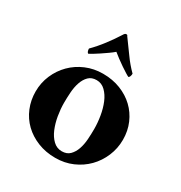

<svg xmlns="http://www.w3.org/2000/svg" viewBox="-159 -777 849 900"><g transform="rotate(30 265.5 -327.5)"><path d="M254 -406Q227 -406 211 -390Q195 -374 186.5 -349Q178 -324 176 -294Q174 -264 174 -237Q174 -204 180 -168.5Q186 -133 198.5 -103Q211 -73 231 -54Q251 -35 278 -35Q305 -35 321 -51Q337 -67 345.5 -91.5Q354 -116 356 -145.5Q358 -175 358 -202Q358 -235 352 -271Q346 -307 333.5 -337Q321 -367 301 -386.5Q281 -406 254 -406ZM265 -447Q317 -447 360 -430Q403 -413 434 -383.5Q465 -354 482.5 -313.5Q500 -273 500 -225Q500 -178 482 -135.5Q464 -93 433 -61.5Q402 -30 359.5 -11.5Q317 7 267 7Q215 7 171.5 -10.5Q128 -28 97 -58Q66 -88 49 -129Q32 -170 32 -217Q32 -264 50 -306Q68 -348 99.5 -379.5Q131 -411 173.5 -429Q216 -447 265 -447ZM267 -662Q272 -662 273 -659Q274 -656 278 -651Q304 -616 328.5 -581.5Q353 -547 384 -516Q384 -508 381.5 -501.5Q379 -495 375 -493Q371 -494 357.5 -502.5Q344 -511 327.5 -522Q311 -533 294.5 -545.5Q278 -558 267 -567Q257 -558 240 -546Q223 -534 206.5 -523Q190 -512 176 -503.5Q162 -495 157 -493Q153 -495 150.5 -501.5Q148 -508 148 -516Q177 -545 204 -580.5Q231 -616 253 -651Q259 -662 267 -662Z"/></g></svg>

Font: Vermiglione
Style: Bold
Weight: 700
Version: Version 1.000